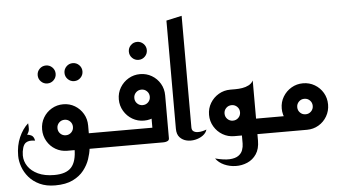

<svg xmlns="http://www.w3.org/2000/svg" viewBox="-62 -910 2187 1234"><g transform="rotate(-5 1031.5 -292.5)"><path d="M426 -442Q402 -442 385 -459Q368 -476 368 -500Q368 -524 385 -541Q402 -558 426 -558Q450 -558 467 -541Q484 -524 484 -500Q484 -476 467 -459Q450 -442 426 -442ZM253 -442Q229 -442 212 -459Q195 -476 195 -500Q195 -524 212 -541Q229 -558 253 -558Q277 -558 294 -541Q311 -524 311 -500Q311 -476 294 -459Q277 -442 253 -442Z M342 0V-100H620V0ZM246 215Q189 215 147 195.5Q105 176 78 144.5Q51 113 38 76Q25 39 25 5Q25 -61 48 -113.5Q71 -166 107 -198Q109 -179 108.5 -161.5Q108 -144 94 -125Q102 -126 119.5 -118.5Q137 -111 142 -83Q121 -86 107.5 -84.5Q94 -83 83 -76Q69 -67 62 -43.5Q55 -20 55 5Q55 43 77 75.5Q99 108 141.5 128Q184 148 246 148Q323 148 356.5 110.5Q390 73 390 -10V-78L490 -150V-50Q490 -34 486.5 -2.5Q483 29 470.5 66Q458 103 431.5 137Q405 171 360 193Q315 215 246 215ZM342 0Q301 0 267 -20Q233 -40 213 -74.5Q193 -109 193 -150Q193 -192 213 -226Q233 -260 267 -280Q301 -300 342 -300Q383 -300 416.5 -280Q450 -260 470 -226Q490 -192 490 -150Q490 -109 470 -74.5Q450 -40 416.5 -20Q383 0 342 0ZM342 -100Q363 -100 377.5 -114.5Q392 -129 392 -150Q392 -171 377.5 -185.5Q363 -200 342 -200Q321 -200 306.5 -185.5Q292 -171 292 -150Q292 -129 306.5 -114.5Q321 -100 342 -100Z M850 -542Q826 -542 809 -559Q792 -576 792 -600Q792 -624 809 -641Q826 -658 850 -658Q874 -658 891 -641Q908 -624 908 -600Q908 -576 891 -559Q874 -542 850 -542Z M580 0V-100H900V-228L1000 -300V-23Q1000 -11 990 -6Q980 -1 970 -0.5Q960 0 960 0ZM851 -150Q810 -150 776 -170Q742 -190 721.5 -224.5Q701 -259 701 -300Q701 -342 721.5 -376Q742 -410 776 -430Q810 -450 851 -450Q892 -450 926 -430Q960 -410 980 -376Q1000 -342 1000 -300Q1000 -259 980 -224.5Q960 -190 926 -170Q892 -150 851 -150ZM851 -250Q872 -250 886.5 -264.5Q901 -279 901 -300Q901 -321 886.5 -335.5Q872 -350 851 -350Q830 -350 815.5 -335.5Q801 -321 801 -300Q801 -279 815.5 -264.5Q830 -250 851 -250Z M1245 -58Q1239 -36 1217.5 -20.5Q1196 -5 1167.5 1Q1139 7 1112.5 1Q1086 -5 1068 -24.5Q1050 -44 1050 -80V-778L1150 -800V-80Q1150 -62 1161 -54.5Q1172 -47 1188 -46.5Q1204 -46 1220 -50Q1236 -54 1245 -58Z M1418 0 1468 -100H1665V0ZM1284 132Q1341 147 1377.5 145Q1414 143 1434 129Q1454 115 1461.5 94Q1469 73 1469 52V-128L1569 -150V42Q1569 95 1546.5 128.5Q1524 162 1488 177.5Q1452 193 1412.5 192Q1373 191 1338.5 175.5Q1304 160 1284 132ZM1569 -150 1420 -300Q1433 -300 1454 -300Q1475 -300 1497.5 -303.5Q1520 -307 1539.5 -317Q1559 -327 1569 -346ZM1420 0Q1379 0 1345 -20Q1311 -40 1290.5 -74.5Q1270 -109 1270 -150Q1270 -192 1290.5 -226Q1311 -260 1345 -280Q1379 -300 1420 -300Q1461 -300 1495 -280Q1529 -260 1549 -226Q1569 -192 1569 -150Q1569 -109 1549 -74.5Q1529 -40 1495 -20Q1461 0 1420 0ZM1420 -100Q1441 -100 1455.5 -114.5Q1470 -129 1470 -150Q1470 -171 1455.5 -185.5Q1441 -200 1420 -200Q1399 -200 1384.5 -185.5Q1370 -171 1370 -150Q1370 -129 1384.5 -114.5Q1399 -100 1420 -100Z M1625 0V-100H1825L1890 0ZM1889 0Q1848 0 1814 -20Q1780 -40 1759.5 -74.5Q1739 -109 1739 -150Q1739 -192 1759.5 -226Q1780 -260 1814 -280Q1848 -300 1889 -300Q1930 -300 1964 -280Q1998 -260 2018 -226Q2038 -192 2038 -150Q2038 -109 2018 -74.5Q1998 -40 1964 -20Q1930 0 1889 0ZM1889 -100Q1910 -100 1924.5 -114.5Q1939 -129 1939 -150Q1939 -171 1924.5 -185.5Q1910 -200 1889 -200Q1868 -200 1853.5 -185.5Q1839 -171 1839 -150Q1839 -129 1853.5 -114.5Q1868 -100 1889 -100Z"/></g></svg>

Font: Reem Kufi Fun
Style: Regular
Weight: 400
Designer: Khaled Hosny
Version: Version 1.005